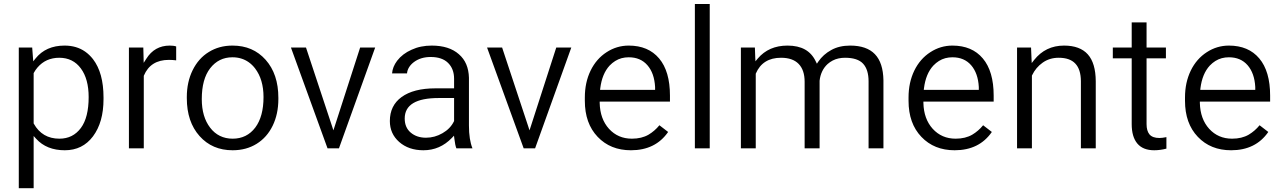

<svg xmlns="http://www.w3.org/2000/svg" viewBox="-20 -763 6533 978"><path d="M507.3 -258.3Q507.3 -140.1 453.6 -68.4Q400.4 2.4 310.1 2.4Q217.3 2.4 164.1 -56.2L151.4 -70.3V-51.3V195.8H75.7V-521H144L147.9 -469.2L149.4 -450.7L161.1 -465.3Q213.9 -530.8 308.6 -530.8Q339.4 -530.8 365.5 -523.2Q391.6 -515.6 413.6 -500.2Q435.5 -484.9 453.6 -461.9Q507.3 -392.1 507.3 -266.6ZM431.6 -268.6Q431.6 -360.4 392.1 -414.1Q352.1 -468.8 281.7 -468.8Q264.6 -468.8 249 -465.6Q233.4 -462.4 219.7 -456.3Q206.1 -450.2 193.8 -440.9Q181.6 -431.6 171.1 -419.4Q160.6 -407.2 152.3 -392.1L151.4 -390.6V-388.7V-136.2V-134.3L152.3 -132.8Q194.8 -56.6 282.7 -56.6Q351.6 -56.6 392.1 -111.3Q431.6 -164.6 431.6 -268.6Z M877.4 -455.6Q859.9 -458 840.3 -458Q746.6 -458 712.9 -377.9L712.4 -376.5V-375V-7.3H636.7V-521H710L711.4 -467.3L711.9 -442.9L725.1 -463.4Q767.1 -530.8 844.7 -530.8Q865.2 -530.8 877.4 -526.4Z M931.6 -269Q931.6 -307.1 939 -341.1Q946.3 -375 961.2 -405.3Q976.1 -435.5 996.6 -458.7Q1017.1 -481.9 1043.5 -498Q1096.2 -530.8 1164.1 -530.8Q1216.8 -530.8 1258.8 -512.7Q1300.8 -494.6 1333 -458.5Q1397.9 -385.7 1397.9 -264.6V-258.3Q1397.9 -182.6 1369.1 -123Q1340.3 -63.5 1287.4 -30.5Q1234.4 2.4 1165 2.4Q1061 2.4 996.6 -69.8Q931.6 -142.6 931.6 -262.7ZM1007.8 -258.3Q1007.8 -168 1050.3 -112.8Q1071.3 -85 1100.3 -70.8Q1129.4 -56.6 1165 -56.6Q1237.3 -56.6 1280.3 -113.3Q1322.3 -169.4 1322.3 -269Q1322.3 -291 1319.6 -311.3Q1316.9 -331.5 1311.5 -349.9Q1306.2 -368.2 1298.1 -384.3Q1290 -400.4 1279.3 -414.6Q1265.1 -433.1 1247.3 -445.8Q1229.5 -458.5 1208.7 -464.8Q1188 -471.2 1164.1 -471.2Q1093.8 -471.2 1050.3 -415Q1007.8 -359.9 1007.8 -258.3Z M1685.1 -120.1 1814.5 -521H1891.1L1706.5 -7.3H1648.4L1461.9 -521H1538.6L1671.4 -120.1L1678.2 -99.1Z M2304.7 -7.3Q2298.3 -22.9 2294.4 -56.6L2292.5 -71.8L2281.7 -60.5Q2221.2 2.4 2136.7 2.4Q2061.5 2.4 2013.2 -40Q1965.8 -82 1965.8 -146.5Q1965.8 -225.1 2025.4 -268.6Q2086.4 -313 2197.8 -313H2285.6H2293V-320.3V-361.8Q2293 -412.1 2262.5 -442.4Q2231.9 -472.7 2173.8 -472.7Q2123 -472.7 2088.4 -446.8Q2072.8 -435.1 2063.7 -420.4Q2054.7 -405.8 2053.2 -389.2H1977.1Q1979.5 -422.4 2002.9 -453.6Q2030.3 -489.3 2076.7 -509.8Q2099.6 -520.5 2125.2 -525.6Q2150.9 -530.8 2179.2 -530.8Q2267.6 -530.8 2317.4 -486.8Q2342.3 -465.3 2355 -435.3Q2367.7 -405.3 2368.7 -366.7V-123.5Q2368.7 -51.3 2386.7 -7.3ZM2149.9 -61.5Q2194.3 -61.5 2233.9 -84.5Q2273.9 -107.4 2292 -144.5L2293 -146.5V-147.9V-256.3V-263.7H2285.6H2214.8Q2041.5 -263.7 2041.5 -159.2Q2041.5 -113.3 2072.3 -87.4Q2103 -61.5 2149.9 -61.5Z M2684.1 -120.1 2813.5 -521H2890.1L2705.6 -7.3H2647.5L2460.9 -521H2537.6L2670.4 -120.1L2677.2 -99.1Z M3193.8 2.4Q3089.4 2.4 3024.4 -65.9Q2959 -134.3 2959 -249.5V-266.1Q2959 -304.7 2966.3 -338.9Q2973.6 -373 2988.3 -403.3Q3017.6 -463.4 3069.8 -497.1Q3121.6 -530.8 3182.6 -530.8Q3282.2 -530.8 3337.4 -465.3Q3392.6 -399.9 3392.6 -275.9V-245.6H3042H3034.7V-238.3Q3036.6 -157.2 3082 -106.9Q3127.9 -56.6 3198.7 -56.6Q3248.5 -56.6 3283.7 -77.1Q3314.9 -95.7 3338.9 -125L3383.3 -90.8Q3318.8 2.4 3193.8 2.4ZM3182.6 -471.2Q3163.6 -471.2 3146.2 -466.6Q3128.9 -461.9 3113.8 -452.4Q3098.6 -442.9 3085.4 -429.2Q3046.9 -387.7 3037.6 -313.5L3036.6 -305.2H3044.9H3309.6H3316.9V-312.5V-319.3V-319.8Q3314.9 -355 3305.2 -382.8Q3295.4 -410.6 3277.8 -430.7Q3242.7 -471.2 3182.6 -471.2Z M3595.2 -7.3H3519.5V-742.7H3595.2Z M3825.2 -521 3827.1 -469.2 3828.1 -450.7 3839.8 -464.8Q3896 -530.8 3991.2 -530.8Q4044.9 -530.8 4080.6 -510.7Q4116.2 -490.7 4135.3 -450.2L4141.1 -438.5L4147.9 -448.7Q4160.6 -467.3 4177.2 -482.2Q4193.8 -497.1 4214.4 -508.3Q4254.9 -530.8 4310.5 -530.8Q4394.5 -530.8 4436.5 -487.1Q4478.5 -443.4 4480 -354V-7.3H4404.3V-348.6Q4404.3 -408.2 4376.5 -438.5Q4348.6 -468.8 4284.2 -468.8Q4266.6 -468.8 4251 -465.3Q4235.4 -461.9 4221.4 -454.6Q4207.5 -447.3 4195.8 -437Q4178.2 -420.9 4168 -399.4Q4157.7 -377.9 4154.8 -351.6V-351.1V-350.6V-7.3H4078.6V-346.2Q4078.6 -406.2 4048.1 -437.5Q4017.6 -468.8 3958.5 -468.8Q3864.7 -468.8 3830.1 -388.7L3829.6 -387.2V-385.7V-7.3H3753.9V-521Z M4842.8 2.4Q4738.3 2.4 4673.3 -65.9Q4607.9 -134.3 4607.9 -249.5V-266.1Q4607.9 -304.7 4615.2 -338.9Q4622.6 -373 4637.2 -403.3Q4666.5 -463.4 4718.8 -497.1Q4770.5 -530.8 4831.5 -530.8Q4931.2 -530.8 4986.3 -465.3Q5041.5 -399.9 5041.5 -275.9V-245.6H4690.9H4683.6V-238.3Q4685.5 -157.2 4731 -106.9Q4776.9 -56.6 4847.7 -56.6Q4897.5 -56.6 4932.6 -77.1Q4963.9 -95.7 4987.8 -125L5032.2 -90.8Q4967.8 2.4 4842.8 2.4ZM4831.5 -471.2Q4812.5 -471.2 4795.2 -466.6Q4777.8 -461.9 4762.7 -452.4Q4747.6 -442.9 4734.4 -429.2Q4695.8 -387.7 4686.5 -313.5L4685.5 -305.2H4693.8H4958.5H4965.8V-312.5V-319.3V-319.8Q4963.9 -355 4954.1 -382.8Q4944.3 -410.6 4926.8 -430.7Q4891.6 -471.2 4831.5 -471.2Z M5231.9 -521 5234.4 -461.4 5235.4 -441.9 5247.6 -457.5Q5305.7 -530.8 5399.9 -530.8Q5481 -530.8 5521 -486.1Q5561 -441.4 5561.5 -349.1V-7.3H5485.8V-349.6Q5485.4 -409.7 5457.5 -439Q5429.7 -468.8 5372.6 -468.8Q5326.2 -468.8 5291 -443.8Q5256.3 -419.4 5237.3 -379.9L5236.3 -377.9V-376.5V-7.3H5160.6V-521Z M5820.3 -648.9V-528.3V-521H5827.6H5918.9V-465.8H5827.6H5820.3V-458.5V-130.9Q5820.3 -96.7 5835 -78.6Q5850.6 -60.1 5885.7 -60.1Q5899.4 -60.1 5921.4 -64.5V-5.9Q5889.2 2.4 5859.4 2.4Q5802.2 2.4 5773.4 -31.7Q5744.6 -65.9 5744.6 -130.9V-458.5V-465.8H5737.3H5648.4V-521H5737.3H5744.6V-528.3V-648.9Z M6251 2.4Q6146.5 2.4 6081.5 -65.9Q6016.1 -134.3 6016.1 -249.5V-266.1Q6016.1 -304.7 6023.4 -338.9Q6030.8 -373 6045.4 -403.3Q6074.7 -463.4 6127 -497.1Q6178.7 -530.8 6239.7 -530.8Q6339.4 -530.8 6394.5 -465.3Q6449.7 -399.9 6449.7 -275.9V-245.6H6099.1H6091.8V-238.3Q6093.8 -157.2 6139.2 -106.9Q6185.1 -56.6 6255.9 -56.6Q6305.7 -56.6 6340.8 -77.1Q6372.1 -95.7 6396 -125L6440.4 -90.8Q6376 2.4 6251 2.4ZM6239.7 -471.2Q6220.7 -471.2 6203.4 -466.6Q6186 -461.9 6170.9 -452.4Q6155.8 -442.9 6142.6 -429.2Q6104 -387.7 6094.7 -313.5L6093.8 -305.2H6102.1H6366.7H6374V-312.5V-319.3V-319.8Q6372.1 -355 6362.3 -382.8Q6352.5 -410.6 6335 -430.7Q6299.8 -471.2 6239.7 -471.2Z"/></svg>

Font: Vazir Light FD
Style: Light-FD
Weight: 300
Designer: Saber Rastikerdar
Foundry: Saber Rastikerdar
Version: Version 30.1.0